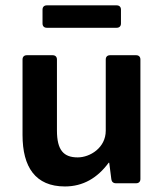

<svg xmlns="http://www.w3.org/2000/svg" viewBox="-20 -671 601 703"><path d="M407.2 -651.4H151.4C141.6 -651.4 135.7 -645.5 135.7 -635.7V-585C135.7 -575.2 141.6 -569.3 151.4 -569.3H407.2C417 -569.3 422.9 -575.2 422.9 -585V-635.7C422.9 -645.5 417 -651.4 407.2 -651.4ZM367.2 -453.1V-192.4C367.2 -129.9 309.6 -94.7 264.6 -94.7C212.9 -94.7 188.5 -121.1 188.5 -193.4V-453.1C188.5 -462.9 182.6 -468.8 172.9 -468.8H78.1C68.4 -468.8 62.5 -462.9 62.5 -453.1V-176.8C62.5 -59.6 109.4 11.7 217.8 11.7C284.2 11.7 336.9 -19.5 377.9 -75.2H379.9L387.7 -14.6C388.7 -5.9 394.5 0 404.3 0H478.5C488.3 0 494.1 -5.9 494.1 -15.6V-453.1C494.1 -462.9 488.3 -468.8 478.5 -468.8H382.8C373 -468.8 367.2 -462.9 367.2 -453.1Z"/></svg>

Font: Ed Sans Neue SemiBold
Style: Regular
Weight: 600
Designer: Stephen Hutchings
Version: Version 1.004;PS 001.004;hotconv 1.0.88;makeotf.lib2.5.64775